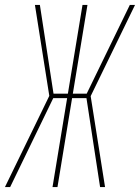

<svg xmlns="http://www.w3.org/2000/svg" viewBox="-28 -755 565 775"><path d="M-8 0 171 -368 113 -735H133L188 -377H246L305 -735H325L266 -377H322L496 -735H517L338 -367L396 0H376L321 -359H263L204 0H184L243 -359H187L13 0Z"/></svg>

Font: Iosevka Curly Thin
Style: Italic
Weight: 100
Italic angle: -9°
Monospace: yes
Designer: Belleve Invis
Foundry: Belleve Invis
Version: Version 22.1.2; ttfautohint (v1.8.4)